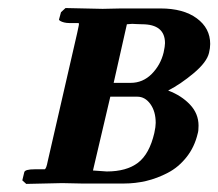

<svg xmlns="http://www.w3.org/2000/svg" viewBox="-20 -454 540 475"><path d="M261.2 -249H303.2Q333.5 -249 355.5 -271.2Q377.4 -293.5 384.8 -324.2Q388.2 -339.8 388.2 -347.2Q388.2 -394 331.1 -394Q324.2 -394 316.4 -394.5Q308.6 -395 307.1 -395Q305.2 -395 300.8 -394.5Q296.4 -394 293.9 -394ZM252.9 -214.8 210 -32.2Q240.2 -29.8 244.1 -29.8Q293 -29.8 321.3 -51.3Q349.6 -72.8 361.8 -125Q365.2 -140.6 365.2 -149.9Q365.2 -178.2 352.1 -196.5Q338.9 -214.8 319.8 -214.8ZM44.9 1 35.2 -7.8 40 -27.8Q41.5 -35.2 65.9 -35.2H90.8Q94.7 -37.1 98.1 -55.2L170.9 -372.1L174.8 -390.6Q175.8 -394 174.8 -397H150.9Q145 -397 138.9 -398.4Q132.8 -399.9 129.2 -402.1Q125.5 -404.3 126 -405.8L130.9 -423.8L142.1 -434.1L233.9 -432.1Q241.2 -432.1 256.8 -432.6Q272.5 -433.1 279.8 -433.1H377Q433.6 -433.1 466.8 -408.7Q500 -384.3 500 -345.2Q500 -335 497.1 -323.2Q491.7 -300.3 459.5 -273.2Q427.2 -246.1 396 -230Q428.7 -217.8 450 -195.3Q471.2 -172.9 471.2 -143.1Q471.2 -129.9 469.2 -124Q461.4 -90.3 441.4 -65.2Q421.4 -40 395 -26.4Q368.7 -12.7 341.6 -6.3Q314.5 0 287.1 0H181.2L133.8 -1Q121.1 -0.5 89.4 0Q57.6 0.5 44.9 1Z"/></svg>

Font: Linux Libertine G
Style: Semibold Italic
Weight: 600
Italic angle: -11.5°
Designer: Philipp H. Poll
Foundry: Philipp H. Poll
Version: Version 5.1.1